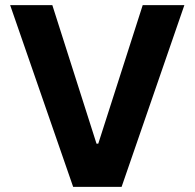

<svg xmlns="http://www.w3.org/2000/svg" viewBox="-20 -727 758 747"><path d="M355.5 -168H362.3L535.2 -707H697.3L453.1 0H264.6L19.5 -707H183.6Z"/></svg>

Font: Pretendard GOV
Style: Bold
Weight: 700
Designer: Base glyphs from Inter by Rasmus Andersson; Hangeul glyphs from Noto Sans CJK(Source Han Sans) by Jang Soo-young and Kan
Foundry: Kil Hyung-jin
Version: Version 1.309